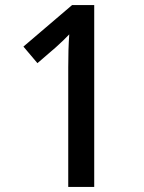

<svg xmlns="http://www.w3.org/2000/svg" viewBox="-20 -734 564 754"><path d="M350 0V-714H263L72 -551L127 -486L199 -548C222 -569 238 -584 252 -599C249 -558 248 -517 248 -469V0Z"/></svg>

Font: Noto Sans SemiCondensed Medium
Style: Regular
Weight: 500
Width: 4
Designer: Monotype Design Team
Foundry: Monotype Imaging Inc.
Version: Version 2.013